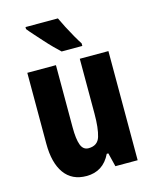

<svg xmlns="http://www.w3.org/2000/svg" viewBox="-116 -844 750 933"><g transform="rotate(-15 259.0 -378.0)"><path d="M462 -549V0H350L333 -69H325Q287 10 203 10Q130 10 92 -43Q54 -96 54 -192V-549H198V-236Q198 -177 209 -147.5Q220 -118 247 -118Q293 -118 305.5 -159Q318 -200 318 -273V-549ZM266 -766Q275 -746 290 -717Q305 -688 320.5 -661Q336 -634 346 -619V-606H242Q229 -618 209.5 -637.5Q190 -657 169.5 -680Q149 -703 131 -723Q113 -743 103 -756V-766Z"/></g></svg>

Font: Noto Sans Malayalam ExtraCondensed ExtraBold
Style: Regular
Weight: 800
Width: 2
Designer: Jelle Bosma - Monotype Design Team
Foundry: Monotype Imaging Inc.
Version: Version 2.104; ttfautohint (v1.8.4.7-5d5b)